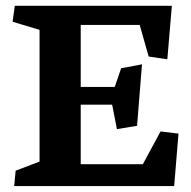

<svg xmlns="http://www.w3.org/2000/svg" viewBox="-20 -627 644 647"><path d="M113.3 -526.4V-82.5L32.7 -51.8L27.8 0H566.9L581.5 -176.8L521 -184.1L461.4 -73.7H252V-274.4H357.9L374 -191.9L441.9 -203.1L458.5 -410.2L388.2 -397L366.7 -334H252V-543H450.7L481 -436.5L543.9 -427.2L559.1 -607.4H29.8L22.5 -553.7Z"/></svg>

Font: Neuton
Style: Bold
Weight: 700
Designer: Brian M Zick
Foundry: Brian M Zick
Version: Version 1.560